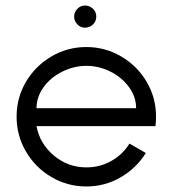

<svg xmlns="http://www.w3.org/2000/svg" viewBox="-20 -669 624 694"><path d="M112 -213Q124 -149 175 -106.5Q226 -64 292 -64Q341 -64 382 -87Q423 -110 448 -150L507 -116Q473 -61 416 -28Q359 5 292 5Q224 5 166 -29Q108 -63 74 -121Q40 -179 40 -247Q40 -316 74 -373.5Q108 -431 166 -465Q224 -499 292 -499Q360 -499 418 -465Q476 -431 510 -373.5Q544 -316 544 -247Q544 -235 542 -213ZM112 -278H472Q472 -319 446 -354.5Q420 -390 378.5 -410.5Q337 -431 292 -431Q248 -431 206 -410.5Q164 -390 138 -354.5Q112 -319 112 -278ZM328 -609Q328 -626 316 -637.5Q304 -649 287 -649Q271 -649 259.5 -637Q248 -625 248 -609Q248 -593 259.5 -581Q271 -569 287 -569Q304 -569 316 -580.5Q328 -592 328 -609Z"/></svg>

Font: Sulphur Point
Style: Regular
Weight: 400
Designer: Noponies / Dale Sattler
Foundry: Noponies
Version: Version 1.000; ttfautohint (v1.8)